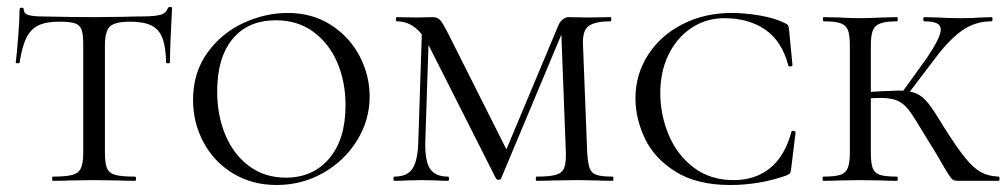

<svg xmlns="http://www.w3.org/2000/svg" viewBox="-20 -517 2882 549"><path d="M36 -338Q36 -336 30.5 -336Q25 -336 25 -338Q28 -361 32 -412Q36 -463 36 -490Q36 -495 42 -495Q48 -495 48 -490Q48 -477 63 -473.5Q78 -470 100 -470Q188 -468 251 -468L338 -469Q356 -470 385 -470Q421 -470 438 -474.5Q455 -479 460 -494Q462 -497 467 -497Q472 -497 472 -494Q466 -386 466 -338Q466 -336 460.5 -336Q455 -336 455 -338Q454 -383 444.5 -408Q435 -433 413 -444Q391 -455 352 -455Q309 -455 294.5 -441.5Q280 -428 280 -387V-81Q280 -50 286 -36Q292 -22 309.5 -17Q327 -12 366 -12Q369 -12 369 -6Q369 0 366 0Q335 0 318 -1L248 -2L181 -1Q163 0 131 0Q129 0 129 -6Q129 -12 131 -12Q169 -12 187 -17Q205 -22 211.5 -36.5Q218 -51 218 -81V-389Q218 -418 213.5 -431.5Q209 -445 195 -450Q181 -455 150 -455Q112 -455 90 -444.5Q68 -434 55.5 -409Q43 -384 36 -338Z M532 -231Q532 -309 572.5 -365.5Q613 -422 675.5 -451Q738 -480 803 -480Q873 -480 926.5 -445.5Q980 -411 1008.5 -356Q1037 -301 1037 -241Q1037 -174 1001 -115.5Q965 -57 904 -22.5Q843 12 771 12Q701 12 646.5 -21Q592 -54 562 -110Q532 -166 532 -231ZM968 -216Q968 -283 944.5 -338Q921 -393 876 -426Q831 -459 769 -459Q689 -459 645 -405.5Q601 -352 601 -256Q601 -187 624.5 -131Q648 -75 692.5 -42Q737 -9 797 -9Q875 -9 921.5 -64Q968 -119 968 -216Z M1187 -446 1207 -443 1196 -109Q1195 -56 1210 -34Q1225 -12 1261 -12Q1264 -12 1264 -6Q1264 0 1261 0Q1240 0 1229 -1L1185 -2L1143 -1Q1130 0 1107 0Q1105 0 1105 -6Q1105 -12 1107 -12Q1144 -12 1159 -34Q1174 -56 1176 -109ZM1732 0Q1704 0 1688 -1L1629 -2L1561 -1Q1544 0 1514 0Q1512 0 1512 -6Q1512 -12 1514 -12Q1551 -12 1569 -17Q1587 -22 1593 -36.5Q1599 -51 1598 -81L1584 -448L1601 -456L1413 -7Q1411 -3 1406 -3Q1400 -3 1398 -7L1207 -385Q1172 -456 1115 -456Q1112 -456 1112 -462Q1112 -468 1115 -468L1170 -467L1218 -468Q1231 -468 1239 -459Q1247 -450 1264 -416L1433 -80L1405 -35L1576 -443Q1580 -454 1588.5 -461Q1597 -468 1606 -468L1659 -467L1726 -468Q1728 -468 1728 -462Q1728 -456 1726 -456Q1681 -456 1663 -442.5Q1645 -429 1647 -389L1659 -81Q1661 -50 1666 -36Q1671 -22 1685.5 -17Q1700 -12 1732 -12Q1734 -12 1734 -6Q1734 0 1732 0Z M2224 -451Q2231 -448 2233 -445Q2235 -442 2236 -434L2246 -331Q2246 -328 2240.5 -327Q2235 -326 2234 -330Q2216 -399 2168.5 -432Q2121 -465 2051 -465Q1999 -465 1957 -437Q1915 -409 1891.5 -360.5Q1868 -312 1868 -251Q1868 -189 1892 -131.5Q1916 -74 1963.5 -38Q2011 -2 2078 -2Q2139 -2 2181.5 -36Q2224 -70 2243 -140Q2243 -143 2248 -143Q2250 -143 2252.5 -141.5Q2255 -140 2255 -139L2242 -33Q2241 -25 2239 -22Q2237 -19 2228 -15Q2151 12 2068 12Q1973 12 1912 -26Q1851 -64 1824 -121Q1797 -178 1797 -236Q1797 -304 1833 -360Q1869 -416 1932 -448Q1995 -480 2072 -480Q2110 -480 2153.5 -472.5Q2197 -465 2224 -451Z M2673 -50Q2661 -72 2623 -133Q2592 -185 2578.5 -202.5Q2565 -220 2547.5 -228.5Q2530 -237 2497 -237Q2486 -237 2452 -235L2451 -253L2498 -256Q2540 -258 2549 -258Q2581 -258 2599.5 -250Q2618 -242 2634 -222Q2650 -202 2680 -152Q2716 -95 2739.5 -66Q2763 -37 2784.5 -25Q2806 -13 2836 -12Q2838 -12 2838 -6Q2838 0 2836 0H2718Q2710 0 2705.5 -2.5Q2701 -5 2693 -17Q2685 -29 2673 -50ZM2334 -12Q2367 -12 2382.5 -17Q2398 -22 2404 -36.5Q2410 -51 2410 -81V-387Q2410 -417 2404.5 -431Q2399 -445 2383.5 -450.5Q2368 -456 2335 -456Q2333 -456 2333 -462Q2333 -468 2335 -468L2380 -467Q2418 -465 2439 -465Q2464 -465 2502 -467L2545 -468Q2547 -468 2547 -462Q2547 -456 2545 -456Q2513 -456 2497 -450Q2481 -444 2475.5 -429.5Q2470 -415 2470 -385V-81Q2470 -50 2475.5 -36Q2481 -22 2496 -17Q2511 -12 2545 -12Q2547 -12 2547 -6Q2547 0 2545 0Q2517 0 2501 -1L2439 -2L2380 -1Q2363 0 2334 0Q2332 0 2332 -6Q2332 -12 2334 -12ZM2553 -244 2630 -351Q2670 -410 2670 -432Q2670 -445 2658.5 -450.5Q2647 -456 2623 -456Q2620 -456 2620 -462Q2620 -468 2623 -468L2661 -467Q2697 -465 2730 -465Q2755 -465 2785 -467L2815 -468Q2818 -468 2818 -462Q2818 -456 2815 -456Q2769 -456 2732 -430.5Q2695 -405 2653 -349L2568 -237Z"/></svg>

Font: Cormorant Unicase
Style: Regular
Weight: 400
Designer: Christian Thalmann (Catharsis Fonts)
Foundry: Catharsis Fonts
Version: Version 4.000